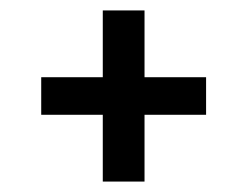

<svg xmlns="http://www.w3.org/2000/svg" viewBox="-20 -539 456 368"><path d="M375 -391V-319H257V-191H177V-319H59V-391H177V-519H257V-391Z"/></svg>

Font: Raleway-v4020 Medium
Style: Italic
Weight: 500
Italic angle: -12°
Designer: Matt McInerney, Pablo Impallari, Rodrigo Fuenzalida
Foundry: Matt McInerney, Pablo Impallari, Rodrigo Fuenzalida
Version: Version 4.020;PS 004.020;hotconv 1.0.88;makeotf.lib2.5.64775